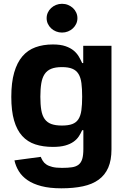

<svg xmlns="http://www.w3.org/2000/svg" viewBox="-20 -789 673 1021"><path d="M40.1 -273.8Q40.1 -350.1 55.4 -403.2Q70.7 -456.3 99.1 -489.5Q127.5 -522.7 168.5 -537.6Q209.5 -552.6 261 -552.6Q301.8 -552.6 328.5 -543.3Q355.1 -534.1 372.2 -519.7Q389.2 -505.3 399.3 -487.9Q409.4 -470.5 416.9 -453.8H422.6V-545.5H572.8V5.3Q572.8 62.9 555.6 102.5Q538.4 142 504.6 166.5Q470.9 191.1 421 201.7Q371.1 212.4 306.1 212.4Q244.3 212.4 200.1 200.8Q155.9 189.3 126.4 169Q96.9 148.8 80.3 121.8Q63.6 94.8 56.8 63.9L196.7 45.1Q201.3 56.1 207.7 66.6Q214.1 77.1 226.2 85.4Q238.3 93.8 258.2 98.7Q278.1 103.7 309.7 103.7Q340.9 103.7 362.6 100.5Q384.2 97.3 397.7 86.8Q411.2 76.3 417.3 56.5Q423.3 36.6 423.3 3.2V-96.6H416.9Q409.4 -79.5 399 -63.6Q388.5 -47.6 370.9 -35.2Q353.3 -22.7 327.1 -15.3Q300.8 -7.8 261.4 -7.8Q208.8 -7.8 167.6 -21.3Q126.4 -34.8 98 -66.1Q69.6 -97.3 54.9 -148.3Q40.1 -199.2 40.1 -273.8ZM309.3 -121.4Q343.4 -121.4 364.3 -129.3Q385.3 -137.1 397 -155.2Q408.7 -173.3 412.8 -202.6Q416.9 -231.9 416.9 -274.5Q416.9 -317.1 413 -346.9Q409.1 -376.8 397.4 -395.8Q385.7 -414.8 364.5 -423.5Q343.4 -432.2 309.3 -432.2Q274.5 -432.2 252.3 -423.1Q230.1 -414.1 217.3 -394.9Q204.5 -375.7 199.6 -345.9Q194.6 -316.1 194.6 -274.5Q194.6 -232.6 199.6 -203.5Q204.5 -174.4 217.5 -156.1Q230.5 -137.8 252.7 -129.6Q274.9 -121.4 309.3 -121.4ZM228 -692.5Q228 -708.1 234.4 -722.1Q240.8 -736.2 252 -746.4Q263.1 -756.7 278.1 -762.8Q293 -768.8 309.7 -768.8Q326.7 -768.8 341.6 -762.8Q356.5 -756.7 367.7 -746.4Q378.9 -736.2 385.3 -722.1Q391.7 -708.1 391.7 -692.5Q391.7 -676.5 385.3 -662.6Q378.9 -648.8 367.7 -638.3Q356.5 -627.8 341.6 -621.8Q326.7 -615.8 309.7 -615.8Q293 -615.8 278.1 -621.8Q263.1 -627.8 252 -638.3Q240.8 -648.8 234.4 -662.6Q228 -676.5 228 -692.5Z"/></svg>

Font: Cannonade
Style: Bold
Weight: 700
Designer: Rasmus Andersson
Foundry: rsms
Version: Version 3.012;git-f93a4a705